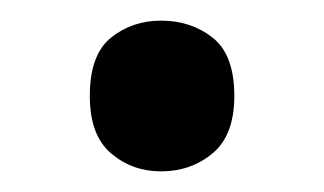

<svg xmlns="http://www.w3.org/2000/svg" viewBox="-20 -445 314 186"><path d="M67 -352Q67 -392 87.5 -408.5Q108 -425 136 -425Q165 -425 186 -408.5Q207 -392 207 -352Q207 -314 186 -296.5Q165 -279 136 -279Q108 -279 87.5 -296.5Q67 -314 67 -352Z"/></svg>

Font: Noto Sans NKo Unjoined Medium
Style: Regular
Weight: 500
Designer: Monotype Design Team
Foundry: Monotype Imaging Inc.
Version: Version 2.004